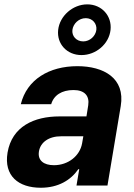

<svg xmlns="http://www.w3.org/2000/svg" viewBox="-20 -859 620 889"><path d="M169 10.3C249.6 10.3 307.9 -24.9 342.7 -75.6H346.9L334.2 0H477.6L539.1 -367.9C560.7 -497.9 459.2 -552.6 338.4 -552.6C207.4 -552.6 104.4 -490.8 76.3 -376.4H217C229 -418.3 266.3 -442.1 320.3 -442.1C371.4 -442.1 395.2 -415.5 388.5 -371.4L380.3 -320H255.3C138.1 -320 35.5 -273.8 14.9 -152.3C-2.8 -44.7 65.3 10.3 169 10.3ZM160.2 -157.3C166.9 -199.9 205.6 -228.3 263.8 -228H365.8L360.1 -195C349.8 -137.4 296.2 -94.1 229.8 -94.1C182.5 -94.1 153.8 -116.1 160.2 -157.3ZM249.3 -720.5C242.2 -655.5 290.1 -604 357.2 -604C424.7 -604 484.7 -655.5 491.8 -720.5C498.9 -785.2 451.3 -838.8 384.2 -838.8C316.8 -838.8 256.4 -785.2 249.3 -720.5ZM315.3 -720.5C318.9 -749.3 344.8 -774.9 377.1 -774.9C408.4 -774.9 429.7 -749.3 426.1 -720.5C422.6 -692.5 396.7 -667.3 365.4 -667.3C333.1 -667.3 311.8 -692.5 315.3 -720.5Z"/></svg>

Font: Magic Ui Pro
Style: Bold Italic
Weight: 700
Italic angle: -9.39999°
Designer: Stefan Endress, Andreas Faust
Version: Version 1.000;FEAKit 1.0